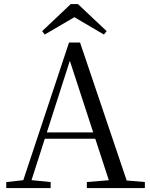

<svg xmlns="http://www.w3.org/2000/svg" viewBox="-20 -949 758 969"><path d="M373.2 -928.5H337.2L192.7 -791.8L205.8 -774.8L384 -878.9H326.9L504.3 -774.8L518.4 -791.8ZM11.6 0H235.7V-30.1L127.5 -41.1H110.1L11.6 -30.1ZM84.4 0H126.3L338.3 -660.6L342.1 -674.6H321.9L542.1 0H632.2L384.1 -734.2H328.3ZM192.4 -248.8H503.6L500.1 -280.7H195.9ZM418.3 0H711.1V-30.3L580.7 -41.3H551.9L418.3 -30.3Z"/></svg>

Font: Source Han Serif CN VF
Style: Regular
Weight: 250
Designer: Ryoko NISHIZUKA 西塚涼子 (kana & ideographs); Frank Grießhammer (Latin, Greek & Cyrillic); Wenlong ZHANG 张文龙 (bopomofo); San
Foundry: Adobe
Version: Version 2.002;hotconv 1.1.0;makeotfexe 2.6.0